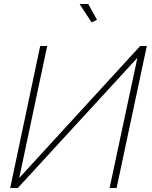

<svg xmlns="http://www.w3.org/2000/svg" viewBox="-20 -940 761 960"><path d="M378 -920H421L465 -841L438 -828ZM31 0 181 -710H216L76 -50L681 -710H714L563 0H528L667 -651L69 0Z"/></svg>

Font: Raleway-v4020 ExtraLight
Style: Italic
Weight: 275
Italic angle: -12°
Designer: Matt McInerney, Pablo Impallari, Rodrigo Fuenzalida
Foundry: Matt McInerney, Pablo Impallari, Rodrigo Fuenzalida
Version: Version 4.020;PS 004.020;hotconv 1.0.88;makeotf.lib2.5.64775